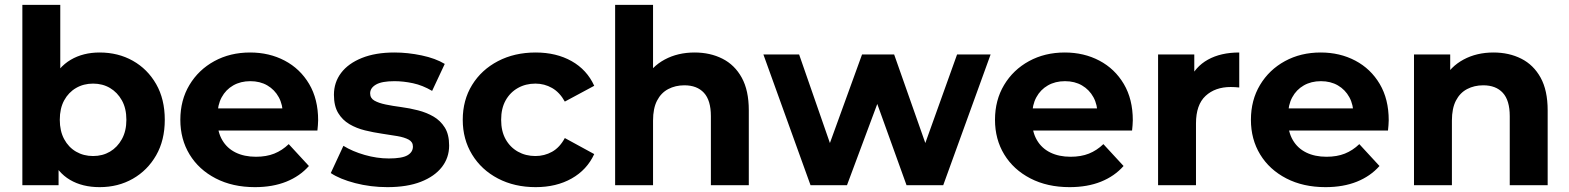

<svg xmlns="http://www.w3.org/2000/svg" viewBox="-20 -762 6457 790"><path d="M390 8Q319 8 268 -22Q217 -52 190 -113.5Q163 -175 163 -269Q163 -364 191.5 -425Q220 -486 271 -516Q322 -546 390 -546Q466 -546 526.5 -512Q587 -478 622.5 -416Q658 -354 658 -269Q658 -185 622.5 -123Q587 -61 526.5 -26.5Q466 8 390 8ZM72 0V-742H228V-429L218 -270L221 -110V0ZM363 -120Q402 -120 432.5 -138Q463 -156 481.5 -189.5Q500 -223 500 -269Q500 -316 481.5 -349Q463 -382 432.5 -400Q402 -418 363 -418Q324 -418 293 -400Q262 -382 244 -349Q226 -316 226 -269Q226 -223 244 -189.5Q262 -156 293 -138Q324 -120 363 -120Z M1029 8Q937 8 867.5 -28Q798 -64 760 -126.5Q722 -189 722 -269Q722 -350 759.5 -412.5Q797 -475 862 -510.5Q927 -546 1009 -546Q1088 -546 1151.5 -512.5Q1215 -479 1252 -416.5Q1289 -354 1289 -267Q1289 -258 1288 -246.5Q1287 -235 1286 -225H849V-316H1204L1144 -289Q1144 -331 1127 -362Q1110 -393 1080 -410.5Q1050 -428 1010 -428Q970 -428 939.5 -410.5Q909 -393 892 -361.5Q875 -330 875 -287V-263Q875 -219 894.5 -185.5Q914 -152 949.5 -134.5Q985 -117 1033 -117Q1076 -117 1108.5 -130Q1141 -143 1168 -169L1251 -79Q1214 -37 1158 -14.5Q1102 8 1029 8Z M1574 8Q1505 8 1441.5 -8.5Q1378 -25 1341 -50L1393 -162Q1430 -139 1480.5 -124.5Q1531 -110 1580 -110Q1634 -110 1656.5 -123Q1679 -136 1679 -159Q1679 -178 1661.5 -187.5Q1644 -197 1615 -202Q1586 -207 1551.5 -212Q1517 -217 1482 -225.5Q1447 -234 1418 -251Q1389 -268 1371.5 -297Q1354 -326 1354 -372Q1354 -423 1383.5 -462Q1413 -501 1469 -523.5Q1525 -546 1603 -546Q1658 -546 1715 -534Q1772 -522 1810 -499L1758 -388Q1719 -411 1679.5 -419.5Q1640 -428 1603 -428Q1551 -428 1527 -414Q1503 -400 1503 -378Q1503 -358 1520.5 -348Q1538 -338 1567 -332Q1596 -326 1630.5 -321.5Q1665 -317 1700 -308Q1735 -299 1763.5 -282.5Q1792 -266 1810 -237.5Q1828 -209 1828 -163Q1828 -113 1798 -74.5Q1768 -36 1711.5 -14Q1655 8 1574 8Z M2184 8Q2097 8 2029 -27.5Q1961 -63 1922.5 -126Q1884 -189 1884 -269Q1884 -350 1922.5 -412.5Q1961 -475 2029 -510.5Q2097 -546 2184 -546Q2269 -546 2332 -510.5Q2395 -475 2425 -409L2304 -344Q2283 -382 2251.5 -400Q2220 -418 2183 -418Q2143 -418 2111 -400Q2079 -382 2060.5 -349Q2042 -316 2042 -269Q2042 -222 2060.5 -189Q2079 -156 2111 -138Q2143 -120 2183 -120Q2220 -120 2251.5 -137.5Q2283 -155 2304 -194L2425 -128Q2395 -63 2332 -27.5Q2269 8 2184 8Z M2511 0V-742H2667V-389L2632 -434Q2661 -488 2715 -517Q2769 -546 2838 -546Q2902 -546 2952.5 -520.5Q3003 -495 3032 -442.5Q3061 -390 3061 -308V0H2905V-284Q2905 -349 2876.5 -380Q2848 -411 2796 -411Q2759 -411 2729.5 -395.5Q2700 -380 2683.5 -348Q2667 -316 2667 -266V0Z M3315 0 3121 -538H3268L3429 -75H3359L3527 -538H3659L3822 -75H3752L3918 -538H4056L3861 0H3710L3567 -397H3613L3465 0Z M4381 8Q4289 8 4219.5 -28Q4150 -64 4112 -126.5Q4074 -189 4074 -269Q4074 -350 4111.5 -412.5Q4149 -475 4214 -510.5Q4279 -546 4361 -546Q4440 -546 4503.5 -512.5Q4567 -479 4604 -416.5Q4641 -354 4641 -267Q4641 -258 4640 -246.5Q4639 -235 4638 -225H4201V-316H4556L4496 -289Q4496 -331 4479 -362Q4462 -393 4432 -410.5Q4402 -428 4362 -428Q4322 -428 4291.5 -410.5Q4261 -393 4244 -361.5Q4227 -330 4227 -287V-263Q4227 -219 4246.5 -185.5Q4266 -152 4301.5 -134.5Q4337 -117 4385 -117Q4428 -117 4460.5 -130Q4493 -143 4520 -169L4603 -79Q4566 -37 4510 -14.5Q4454 8 4381 8Z M4745 0V-538H4894V-386L4873 -430Q4897 -487 4950 -516.5Q5003 -546 5079 -546V-402Q5069 -403 5061 -403.5Q5053 -404 5044 -404Q4980 -404 4940.5 -367.5Q4901 -331 4901 -254V0Z M5434 8Q5342 8 5272.5 -28Q5203 -64 5165 -126.5Q5127 -189 5127 -269Q5127 -350 5164.5 -412.5Q5202 -475 5267 -510.5Q5332 -546 5414 -546Q5493 -546 5556.5 -512.5Q5620 -479 5657 -416.5Q5694 -354 5694 -267Q5694 -258 5693 -246.5Q5692 -235 5691 -225H5254V-316H5609L5549 -289Q5549 -331 5532 -362Q5515 -393 5485 -410.5Q5455 -428 5415 -428Q5375 -428 5344.5 -410.5Q5314 -393 5297 -361.5Q5280 -330 5280 -287V-263Q5280 -219 5299.5 -185.5Q5319 -152 5354.5 -134.5Q5390 -117 5438 -117Q5481 -117 5513.5 -130Q5546 -143 5573 -169L5656 -79Q5619 -37 5563 -14.5Q5507 8 5434 8Z M5798 0V-538H5947V-389L5919 -434Q5948 -488 6002 -517Q6056 -546 6125 -546Q6189 -546 6239.5 -520.5Q6290 -495 6319 -442.5Q6348 -390 6348 -308V0H6192V-284Q6192 -349 6163.5 -380Q6135 -411 6083 -411Q6046 -411 6016.5 -395.5Q5987 -380 5970.5 -348Q5954 -316 5954 -266V0Z"/></svg>

Font: Montserrat Thin
Style: Bold
Weight: 700
Version: Version 9.000